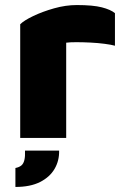

<svg xmlns="http://www.w3.org/2000/svg" viewBox="-20 -546 490 760"><path d="M60 0V-450Q75 -465 111.5 -482.5Q148 -500 194 -513Q240 -526 284 -526Q348 -526 383 -517Q418 -508 435 -494V-365Q421 -369 394.5 -372.5Q368 -376 338 -377.5Q308 -379 282 -379Q256 -379 242 -377V0ZM41 194V119Q56 116 64.5 109Q73 102 76.5 87.5Q80 73 79 50H214Q215 90 196 122.5Q177 155 138.5 174.5Q100 194 41 194Z"/></svg>

Font: Maven Pro Black
Style: Regular
Weight: 900
Designer: Joe Prince
Foundry: Joe Prince
Version: Version 2.103